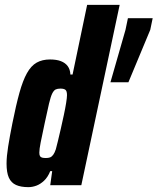

<svg xmlns="http://www.w3.org/2000/svg" viewBox="-20 -763 649 791"><path d="M97 8Q66 8 46 -1Q26 -10 16.5 -31Q7 -52 7 -89Q7 -118 13.5 -159Q20 -200 31 -255Q46 -330 60 -380.5Q74 -431 91 -461.5Q108 -492 131 -505Q154 -518 186 -518Q213 -518 231 -511Q249 -504 259 -490.5Q269 -477 270 -456H279L339 -743H473L315 0H187L195 -58H187Q177 -33 161.5 -18.5Q146 -4 129.5 2Q113 8 97 8ZM169 -112Q179 -112 186 -114.5Q193 -117 199 -125Q205 -133 210 -148Q213 -159 218.5 -181.5Q224 -204 230.5 -232.5Q237 -261 243 -289Q249 -317 252.5 -339Q256 -361 256 -371Q256 -388 249.5 -393Q243 -398 229 -398Q217 -398 209.5 -394.5Q202 -391 195.5 -378.5Q189 -366 182 -336.5Q175 -307 164 -255Q153 -204 147.5 -176Q142 -148 142 -134Q142 -124 145 -119.5Q148 -115 154 -113.5Q160 -112 169 -112ZM435 -424 497 -640 507 -688H609L599 -640L509 -424Z"/></svg>

Font: Saira Condensed ExtraBold
Style: Italic
Weight: 800
Width: 3
Italic angle: -12°
Designer: Hector Gatti with collaboration of the Omnibus-Type team
Foundry: Omnibus-Type
Version: Version 1.101